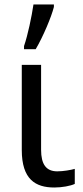

<svg xmlns="http://www.w3.org/2000/svg" viewBox="-20 -825 370 855"><path d="M87 -606H139C172 -662 209 -750 220 -794V-805H129C121 -751 104 -669 87 -620ZM163 -536H77V-157C77 -26 138 10 222 10C256 10 294 3 313 -6V-73C296 -68 262 -62 235 -62C185 -62 163 -94 163 -158Z"/></svg>

Font: Noto Sans Thai
Style: Regular
Weight: 400
Designer: Monotype Design Team
Foundry: Monotype Imaging Inc.
Version: Version 1.901